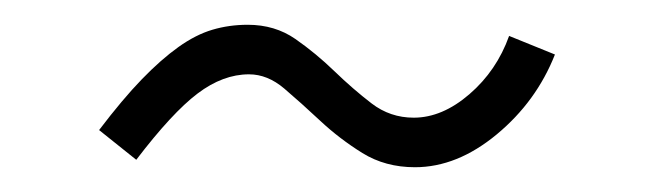

<svg xmlns="http://www.w3.org/2000/svg" viewBox="-20 -393 527 155"><path d="M60 -288Q79 -313 94.5 -329Q110 -345 124 -355Q138 -365 151.5 -369Q165 -373 180 -373Q202 -373 218.5 -361.5Q235 -350 250 -335.5Q265 -321 280 -309.5Q295 -298 314 -298Q337 -298 359 -317Q381 -336 391 -364L428 -349Q413 -311 381 -284.5Q349 -258 315 -258Q291 -258 272.5 -269.5Q254 -281 238.5 -295.5Q223 -310 209.5 -321.5Q196 -333 181 -333Q160 -333 139.5 -317.5Q119 -302 90 -264Z"/></svg>

Font: Encode Sans Compressed
Style: ExtraLight
Weight: 200
Designer: Pablo Impallari, Andres Torresi
Foundry: Pablo Impallari, Andres Torresi
Version: Version 1.000; ttfautohint (v1.00) -l 8 -r 50 -G 200 -x 14 -